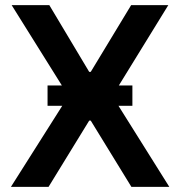

<svg xmlns="http://www.w3.org/2000/svg" viewBox="-20 -727 701 747"><path d="M327.1 -447.3H333L490.2 -707H634.8L442.4 -394.5H495.1V-315.4H440.9L638.7 0H491.2L333 -257.8H327.1L168.9 0H22.5L222.2 -315.4H165V-394.5H220.7L25.4 -707H171.9Z"/></svg>

Font: Pretendard Std SemiBold
Style: Regular
Weight: 600
Designer: Base glyphs from Inter by Rasmus Andersson; Hangeul glyphs from Noto Sans CJK(Source Han Sans) by Jang Soo-young and Kan
Foundry: Kil Hyung-jin
Version: Version 1.309